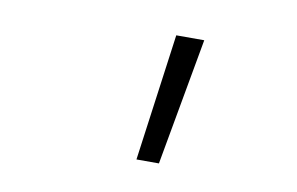

<svg xmlns="http://www.w3.org/2000/svg" viewBox="-45 -803 689 446"><g transform="rotate(10 300.0 -580.0)"><path d="M298 -430 339 -730H405L351 -430Z"/></g></svg>

Font: JetBrains Mono NL Thin
Style: Italic
Weight: 100
Italic angle: -9°
Monospace: yes
Designer: Philipp Nurullin, Konstantin Bulenkov
Foundry: JetBrains
Version: Version 2.305; ttfautohint (v1.8.4.7-5d5b)